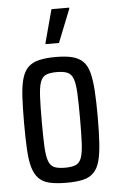

<svg xmlns="http://www.w3.org/2000/svg" viewBox="-53 -755 488 800"><g transform="rotate(-5 191.5 -355.0)"><path d="M193 8Q151 8 122.5 1.5Q94 -5 77 -22.5Q60 -40 51.5 -69.5Q43 -99 40.5 -144.5Q38 -190 38 -255Q38 -319 40.5 -364.5Q43 -410 51.5 -440Q60 -470 77 -487Q94 -504 122.5 -511Q151 -518 193 -518Q235 -518 262.5 -511Q290 -504 307 -487Q324 -470 332 -440Q340 -410 343 -364.5Q346 -319 346 -255Q346 -190 343 -144.5Q340 -99 332 -69.5Q324 -40 307 -22.5Q290 -5 262.5 1.5Q235 8 193 8ZM192 -55Q221 -55 237 -62Q253 -69 260.5 -89.5Q268 -110 270 -150Q272 -190 272 -255Q272 -320 270 -360Q268 -400 260.5 -420.5Q253 -441 236.5 -448Q220 -455 192 -455Q163 -455 147 -448Q131 -441 123.5 -420.5Q116 -400 114 -360Q112 -320 112 -255Q112 -189 114 -149.5Q116 -110 123.5 -89.5Q131 -69 147 -62Q163 -55 192 -55ZM156 -575V-580L193 -718H267V-713L212 -575Z"/></g></svg>

Font: Saira ExtraCondensed Medium
Style: Regular
Weight: 500
Width: 2
Designer: Hector Gatti with collaboration of the Omnibus-Type team
Foundry: Omnibus-Type
Version: Version 1.101